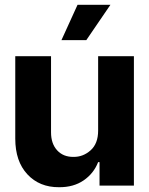

<svg xmlns="http://www.w3.org/2000/svg" viewBox="-20 -783 629 810"><path d="M394 -231.9V-545.9H544.9V0H399.9V-99.1H394Q375.5 -51.3 332.8 -22Q290 7.3 229 6.8Q146.5 7.3 95.5 -47.6Q44.4 -102.5 44.4 -198.2V-545.9H195.3V-224.6Q195.3 -176.8 221.2 -148.7Q247.1 -120.6 290 -121.1Q330.6 -120.6 362.3 -148.9Q394 -177.2 394 -231.9ZM239.3 -613.8 307.1 -762.7H445.8L344.2 -613.8Z"/></svg>

Font: Inter Tight
Style: Bold
Weight: 700
Designer: Rasmus Andersson
Foundry: rsms
Version: Version 3.004; ttfautohint (v1.8.4.7-5d5b)